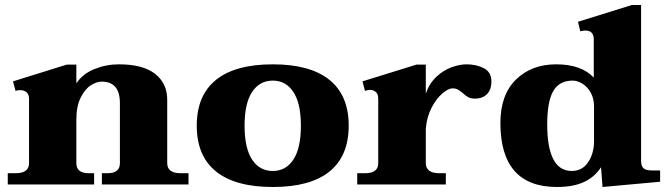

<svg xmlns="http://www.w3.org/2000/svg" viewBox="-20 -737 2663 767"><path d="M733 -45V0H387V-45H409Q459 -45 459 -85V-325Q459 -411 386 -411Q366 -411 342.5 -396Q319 -381 302 -346.5Q285 -312 285 -259V-85Q285 -45 335 -45H356V0H11V-45H42Q96 -45 96 -85V-342Q96 -360 86 -368.5Q76 -377 60 -377Q51 -377 42 -374L32 -412L247 -479H285V-404Q310 -442 357 -461Q404 -480 455 -480Q551 -480 599.5 -442Q648 -404 648 -339V-85Q648 -45 702 -45Z M766 -235Q766 -356 843 -418Q920 -480 1070 -480Q1219 -480 1296 -418Q1373 -356 1373 -235Q1373 -114 1296.5 -52Q1220 10 1070 10Q920 10 843 -52Q766 -114 766 -235ZM1182 -235Q1182 -324 1152 -369.5Q1122 -415 1070 -415Q1017 -415 987 -369.5Q957 -324 957 -235Q957 -145 987 -99.5Q1017 -54 1070 -54Q1122 -54 1152 -99.5Q1182 -145 1182 -235Z M1943 -412Q1943 -378 1925 -360.5Q1907 -343 1877 -343Q1861 -343 1850 -349Q1839 -355 1829 -365Q1817 -375 1808.5 -379.5Q1800 -384 1787 -384Q1771 -384 1747 -363.5Q1723 -343 1704 -306.5Q1685 -270 1681 -223V-86Q1681 -45 1735 -45H1761V0H1407V-45H1438Q1491 -45 1491 -85V-342Q1491 -361 1481.5 -369.5Q1472 -378 1457 -378Q1451 -378 1438 -374L1428 -412L1644 -479H1681V-363Q1695 -404 1723.5 -430.5Q1752 -457 1784.5 -468.5Q1817 -480 1843 -480Q1883 -480 1913 -464.5Q1943 -449 1943 -412Z M1979 -246Q1979 -358 2041 -419Q2103 -480 2202 -480Q2302 -480 2352 -427V-580Q2352 -615 2318 -615Q2312 -615 2298 -612L2289 -650L2504 -717H2541V-95Q2541 -74 2550.5 -65Q2560 -56 2586 -56H2617V-11L2387 10L2381 -69Q2356 -30 2313 -10Q2270 10 2205 10Q1979 10 1979 -246ZM2353 -173V-312Q2353 -343 2340 -366.5Q2327 -390 2307 -402.5Q2287 -415 2268 -415Q2214 -415 2190 -373Q2166 -331 2166 -241Q2166 -54 2264 -54Q2306 -54 2329.5 -89Q2353 -124 2353 -173Z"/></svg>

Font: Taviraj ExtraBold
Style: Regular
Weight: 800
Designer: Katatrad Team
Foundry: CadsonDemak
Version: Version 1.001